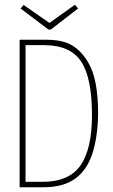

<svg xmlns="http://www.w3.org/2000/svg" viewBox="-20 -791 478 812"><path d="M63 1V-623H174Q242 -623 280.5 -601.5Q319 -580 346 -538Q373 -497 384 -440.5Q395 -384 395 -308Q393 -210 370.5 -141Q348 -72 298 -35.5Q248 1 163 1ZM88 -22H160Q272 -22 320.5 -91.5Q369 -161 369 -304Q369 -460 324 -529.5Q279 -599 170 -600H88ZM297 -771 310 -755 195 -666H185L67 -755L80 -770L189 -694Z"/></svg>

Font: Inconsolata SemiCondensed ExtraLight
Style: Regular
Weight: 200
Width: 4
Monospace: yes
Designer: Raph Levien, Cyreal, Brenton Simpson
Foundry: Raph Levien, Cyreal, Google
Version: Version 3.100; ttfautohint (v1.8.4.7-5d5b)